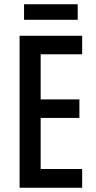

<svg xmlns="http://www.w3.org/2000/svg" viewBox="-20 -882 452 902"><path d="M366 0H72V-714H366V-627H171V-415H353V-328H171V-88H366ZM345 -862V-789H93V-862Z"/></svg>

Font: Noto Sans Tamil ExtraCondensed Medium
Style: Regular
Weight: 500
Width: 2
Designer: Jelle Bosma - Monotype Design Team
Foundry: Monotype Imaging Inc.
Version: Version 2.004; ttfautohint (v1.8.4.7-5d5b)